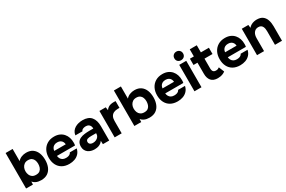

<svg xmlns="http://www.w3.org/2000/svg" viewBox="132 -2031 4947 3317"><g transform="rotate(-30 2606.0 -372.0)"><path d="M355 7Q329 7 300.5 2Q272 -3 244.5 -17.5Q217 -32 193 -59L192 0H55V-708H195V-465Q225 -501 269.5 -518.5Q314 -536 362 -536Q440 -536 490 -500.5Q540 -465 564.5 -404Q589 -343 589 -264Q589 -187 564 -125.5Q539 -64 487.5 -28.5Q436 7 355 7ZM325 -118Q374 -118 401 -140Q428 -162 439 -196Q450 -230 450 -267Q450 -304 438 -336.5Q426 -369 398.5 -388.5Q371 -408 325 -408Q283 -408 253.5 -387.5Q224 -367 209 -334Q194 -301 194 -263Q194 -225 207.5 -191.5Q221 -158 250 -138Q279 -118 325 -118Z M920 7Q837 7 779 -26Q721 -59 690 -119.5Q659 -180 659 -261Q659 -343 691 -404.5Q723 -466 781.5 -501Q840 -536 920 -536Q980 -536 1025.5 -516Q1071 -496 1102.5 -460Q1134 -424 1149.5 -376.5Q1165 -329 1164 -274Q1164 -260 1163 -247Q1162 -234 1159 -221H798Q801 -191 815 -166Q829 -141 854.5 -126.5Q880 -112 918 -112Q943 -112 964 -117.5Q985 -123 1000 -135Q1015 -147 1021 -163H1159Q1146 -104 1110.5 -66Q1075 -28 1025 -10.5Q975 7 920 7ZM801 -319H1030Q1029 -346 1016.5 -369.5Q1004 -393 979.5 -407.5Q955 -422 917 -422Q879 -422 853.5 -407Q828 -392 815.5 -368.5Q803 -345 801 -319Z M1421 7Q1385 7 1351.5 -2.5Q1318 -12 1292 -32Q1266 -52 1251 -82Q1236 -112 1236 -152Q1236 -206 1258 -238.5Q1280 -271 1317 -288Q1354 -305 1402.5 -311Q1451 -317 1503 -317H1579Q1579 -346 1568.5 -368.5Q1558 -391 1537 -403.5Q1516 -416 1483 -416Q1462 -416 1442.5 -410.5Q1423 -405 1410 -395Q1397 -385 1393 -369H1251Q1257 -413 1279 -444.5Q1301 -476 1334 -496Q1367 -516 1406.5 -525.5Q1446 -535 1488 -535Q1603 -535 1658 -469.5Q1713 -404 1713 -284V0H1587L1585 -68Q1560 -33 1528.5 -17Q1497 -1 1468 3Q1439 7 1421 7ZM1453 -104Q1488 -104 1517 -118Q1546 -132 1563 -156Q1580 -180 1580 -210V-223H1484Q1463 -223 1443.5 -221Q1424 -219 1408.5 -213.5Q1393 -208 1384 -196Q1375 -184 1375 -164Q1375 -144 1385.5 -130.5Q1396 -117 1414 -110.5Q1432 -104 1453 -104Z M1822 0V-527H1948L1957 -464Q1977 -494 2002 -509.5Q2027 -525 2054 -530.5Q2081 -536 2109 -536Q2122 -536 2133 -535.5Q2144 -535 2149 -535V-400H2116Q2069 -400 2034 -384Q1999 -368 1980.5 -334Q1962 -300 1962 -247V0Z M2515 7Q2489 7 2460.5 2Q2432 -3 2404.5 -17.5Q2377 -32 2353 -59L2352 0H2215V-708H2355V-465Q2385 -501 2429.5 -518.5Q2474 -536 2522 -536Q2600 -536 2650 -500.5Q2700 -465 2724.5 -404Q2749 -343 2749 -264Q2749 -187 2724 -125.5Q2699 -64 2647.5 -28.5Q2596 7 2515 7ZM2485 -118Q2534 -118 2561 -140Q2588 -162 2599 -196Q2610 -230 2610 -267Q2610 -304 2598 -336.5Q2586 -369 2558.5 -388.5Q2531 -408 2485 -408Q2443 -408 2413.5 -387.5Q2384 -367 2369 -334Q2354 -301 2354 -263Q2354 -225 2367.5 -191.5Q2381 -158 2410 -138Q2439 -118 2485 -118Z M3080 7Q2997 7 2939 -26Q2881 -59 2850 -119.5Q2819 -180 2819 -261Q2819 -343 2851 -404.5Q2883 -466 2941.5 -501Q3000 -536 3080 -536Q3140 -536 3185.5 -516Q3231 -496 3262.5 -460Q3294 -424 3309.5 -376.5Q3325 -329 3324 -274Q3324 -260 3323 -247Q3322 -234 3319 -221H2958Q2961 -191 2975 -166Q2989 -141 3014.5 -126.5Q3040 -112 3078 -112Q3103 -112 3124 -117.5Q3145 -123 3160 -135Q3175 -147 3181 -163H3319Q3306 -104 3270.5 -66Q3235 -28 3185 -10.5Q3135 7 3080 7ZM2961 -319H3190Q3189 -346 3176.5 -369.5Q3164 -393 3139.5 -407.5Q3115 -422 3077 -422Q3039 -422 3013.5 -407Q2988 -392 2975.5 -368.5Q2963 -345 2961 -319Z M3414 0V-527H3554V0ZM3484 -580Q3445 -580 3421 -603.5Q3397 -627 3397 -664Q3397 -703 3422 -727Q3447 -751 3485 -751Q3520 -751 3545.5 -727.5Q3571 -704 3571 -665Q3571 -627 3546.5 -603.5Q3522 -580 3484 -580Z M3880 7Q3791 7 3748.5 -43Q3706 -93 3706 -180V-402H3627V-527H3706V-669H3846V-527H4006V-402H3846V-209Q3846 -183 3852.5 -164Q3859 -145 3874.5 -134.5Q3890 -124 3917 -124Q3941 -124 3957.5 -131.5Q3974 -139 3985 -148L4029 -40Q4008 -23 3982.5 -12.5Q3957 -2 3931 2.5Q3905 7 3880 7Z M4328 7Q4245 7 4187 -26Q4129 -59 4098 -119.5Q4067 -180 4067 -261Q4067 -343 4099 -404.5Q4131 -466 4189.5 -501Q4248 -536 4328 -536Q4388 -536 4433.5 -516Q4479 -496 4510.5 -460Q4542 -424 4557.5 -376.5Q4573 -329 4572 -274Q4572 -260 4571 -247Q4570 -234 4567 -221H4206Q4209 -191 4223 -166Q4237 -141 4262.5 -126.5Q4288 -112 4326 -112Q4351 -112 4372 -117.5Q4393 -123 4408 -135Q4423 -147 4429 -163H4567Q4554 -104 4518.5 -66Q4483 -28 4433 -10.5Q4383 7 4328 7ZM4209 -319H4438Q4437 -346 4424.5 -369.5Q4412 -393 4387.5 -407.5Q4363 -422 4325 -422Q4287 -422 4261.5 -407Q4236 -392 4223.5 -368.5Q4211 -345 4209 -319Z M4662 0V-527H4793L4800 -466Q4822 -493 4850.5 -508.5Q4879 -524 4908.5 -530Q4938 -536 4962 -536Q5038 -536 5080.5 -503Q5123 -470 5141.5 -414.5Q5160 -359 5160 -291V0H5020V-273Q5020 -297 5016 -321Q5012 -345 5001.5 -365Q4991 -385 4972 -397Q4953 -409 4922 -409Q4882 -409 4855 -389Q4828 -369 4815 -335Q4802 -301 4802 -260V0Z"/></g></svg>

Font: Onest
Style: Bold
Weight: 700
Designer: Dmitri Voloshin, Andrey Kudryavtsev
Foundry: Dmitri Voloshin, Andrey Kudryavtsev
Version: Version 1.000;gftools[0.9.33]